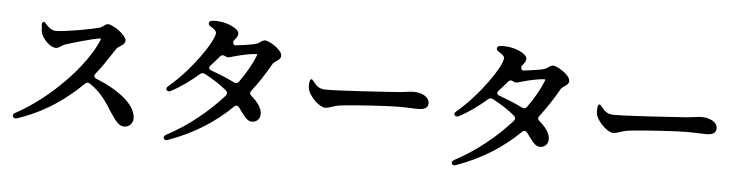

<svg xmlns="http://www.w3.org/2000/svg" viewBox="-49 -1034 5099 1328"><g transform="rotate(5 2500.0 -370.0)"><path d="M214 -685C208 -682 206 -675 206 -661C207 -638 209 -617 214 -602C227 -566 275 -513 316 -513C330 -513 340 -520 354 -529C361 -534 371 -540 388 -545C436 -561 566 -597 609 -604C621 -605 623 -604 621 -597C543 -407 309 -167 77 -41C62 -33 57 -23 63 -14C68 -4 78 0 93 -5C303 -75 445 -192 538 -283C549 -294 560 -295 573 -287C656 -231 693 -169 736 -101C774 -43 799 -12 835 -12C872 -12 895 -43 895 -73C895 -172 764 -265 614 -325C597 -332 594 -345 605 -359C643 -406 677 -457 705 -500C709 -507 716 -517 721 -524L735 -545C737 -549 747 -556 760 -564C773 -573 792 -583 792 -605C792 -642 699 -708 661 -708C652 -708 643 -701 630 -692C623 -687 614 -680 599 -677C552 -664 374 -630 306 -630C277 -630 254 -650 236 -671C226 -682 220 -688 214 -685Z M1105 -290C1111 -281 1121 -279 1135 -286C1201 -320 1265 -367 1325 -419C1336 -429 1347 -430 1360 -423C1416 -393 1467 -362 1514 -322C1526 -311 1526 -299 1516 -286C1413 -171 1279 -60 1129 19C1115 27 1110 37 1115 46C1120 56 1130 59 1145 53C1323 -11 1462 -101 1579 -215C1591 -227 1604 -227 1615 -213C1622 -203 1628 -195 1633 -188C1667 -143 1683 -122 1714 -123C1744 -124 1769 -146 1768 -183C1766 -225 1734 -266 1693 -300C1680 -311 1679 -323 1689 -335C1735 -395 1779 -461 1820 -534C1824 -541 1835 -549 1848 -558C1861 -567 1874 -576 1874 -594C1874 -637 1782 -691 1753 -691C1743 -691 1731 -683 1720 -676C1716 -672 1710 -668 1703 -665C1693 -661 1685 -660 1675 -657C1648 -651 1596 -644 1554 -639C1533 -636 1535 -666 1535 -666C1538 -671 1544 -678 1548 -683L1550 -686C1557 -695 1565 -704 1565 -722C1565 -755 1489 -789 1426 -794C1406 -796 1392 -796 1379 -794C1365 -793 1357 -787 1356 -777C1354 -767 1360 -760 1373 -752C1397 -738 1411 -724 1411 -713C1411 -656 1265 -443 1115 -318C1103 -308 1099 -299 1105 -290ZM1393 -485C1413 -506 1432 -529 1452 -552C1463 -565 1474 -566 1488 -558C1495 -554 1500 -552 1505 -552C1518 -552 1531 -556 1546 -561L1561 -565C1589 -574 1667 -590 1695 -591C1708 -592 1710 -591 1707 -583C1684 -524 1648 -459 1599 -391C1590 -378 1578 -376 1564 -383C1510 -410 1452 -433 1401 -451C1383 -458 1380 -471 1393 -485Z M2095 -451C2089 -449 2086 -442 2084 -428C2082 -409 2082 -387 2089 -369C2108 -322 2170 -263 2207 -263C2223 -263 2235 -267 2252 -273C2270 -279 2290 -286 2330 -290C2407 -299 2634 -314 2709 -314C2749 -314 2778 -313 2802 -312C2811 -312 2820 -312 2828 -311H2853C2893 -311 2918 -324 2918 -356C2918 -400 2866 -426 2808 -426C2796 -426 2779 -424 2756 -421L2732 -418C2715 -416 2696 -414 2673 -413C2613 -409 2308 -388 2202 -388C2156 -388 2136 -408 2115 -435C2106 -447 2100 -453 2095 -451Z M3105 -290C3111 -281 3121 -279 3135 -286C3201 -320 3265 -367 3325 -419C3336 -429 3347 -430 3360 -423C3416 -393 3467 -362 3514 -322C3526 -311 3526 -299 3516 -286C3413 -171 3279 -60 3129 19C3115 27 3110 37 3115 46C3120 56 3130 59 3145 53C3323 -11 3462 -101 3579 -215C3591 -227 3604 -227 3615 -213C3622 -203 3628 -195 3633 -188C3667 -143 3683 -122 3714 -123C3744 -124 3769 -146 3768 -183C3766 -225 3734 -266 3693 -300C3680 -311 3679 -323 3689 -335C3735 -395 3779 -461 3820 -534C3824 -541 3835 -549 3848 -558C3861 -567 3874 -576 3874 -594C3874 -637 3782 -691 3753 -691C3743 -691 3731 -683 3720 -676C3716 -672 3710 -668 3703 -665C3693 -661 3685 -660 3675 -657C3648 -651 3596 -644 3554 -639C3533 -636 3535 -666 3535 -666C3538 -671 3544 -678 3548 -683L3550 -686C3557 -695 3565 -704 3565 -722C3565 -755 3489 -789 3426 -794C3406 -796 3392 -796 3379 -794C3365 -793 3357 -787 3356 -777C3354 -767 3360 -760 3373 -752C3397 -738 3411 -724 3411 -713C3411 -656 3265 -443 3115 -318C3103 -308 3099 -299 3105 -290ZM3393 -485C3413 -506 3432 -529 3452 -552C3463 -565 3474 -566 3488 -558C3495 -554 3500 -552 3505 -552C3518 -552 3531 -556 3546 -561L3561 -565C3589 -574 3667 -590 3695 -591C3708 -592 3710 -591 3707 -583C3684 -524 3648 -459 3599 -391C3590 -378 3578 -376 3564 -383C3510 -410 3452 -433 3401 -451C3383 -458 3380 -471 3393 -485Z M4095 -451C4089 -449 4086 -442 4084 -428C4082 -409 4082 -387 4089 -369C4108 -322 4170 -263 4207 -263C4223 -263 4235 -267 4252 -273C4270 -279 4290 -286 4330 -290C4407 -299 4634 -314 4709 -314C4749 -314 4778 -313 4802 -312C4811 -312 4820 -312 4828 -311H4853C4893 -311 4918 -324 4918 -356C4918 -400 4866 -426 4808 -426C4796 -426 4779 -424 4756 -421L4732 -418C4715 -416 4696 -414 4673 -413C4613 -409 4308 -388 4202 -388C4156 -388 4136 -408 4115 -435C4106 -447 4100 -453 4095 -451Z"/></g></svg>

Font: 寒蝉锦书宋Pro Soft
Style: Regular
Weight: 700
Designer: 寒蝉锦书宋{Warren} 思源宋体{Ryoko NISHIZUKA 西塚涼子 (kana & ideographs); Frank Grießhammer (Latin, Greek & Cyrillic); Wenlong ZHANG 
Foundry: Adobe & ChillType
Version: Version 2.000;Glyphs 3.1.1 (3135)